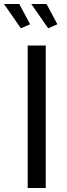

<svg xmlns="http://www.w3.org/2000/svg" viewBox="-53 -937 333 957"><path d="M85 0V-710H175V0ZM103 -917H179L233 -816L187 -796ZM-33 -917H43L97 -816L51 -796Z"/></svg>

Font: Raleway Thin Medium
Style: Regular
Weight: 500
Version: Version 4.026